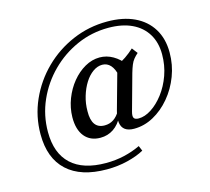

<svg xmlns="http://www.w3.org/2000/svg" viewBox="-98 -654 982 899"><g transform="rotate(-15 393.5 -204.5)"><path d="M314.5 129.8Q188.7 129.8 122.2 68.5Q55.6 7.3 55.6 -108.9Q55.6 -196 90.3 -273.8Q125 -351.6 185.5 -411.3Q246 -471 325 -504.8Q404 -538.7 492.7 -538.7Q569.4 -538.7 624.2 -512.9Q679 -487.1 708.9 -438.7Q738.7 -390.3 738.7 -323.4Q738.7 -263.7 718.1 -209.7Q697.6 -155.6 661.7 -112.9Q625.8 -70.2 580.6 -45.6Q535.5 -21 486.3 -21Q458.9 -21 443.1 -32.3Q427.4 -43.5 423.8 -66.5Q420.2 -89.5 429.8 -124.2L487.1 -329.8Q508.9 -338.7 530.6 -353.6Q552.4 -368.5 572.6 -387.1L593.5 -359.7Q581.5 -349.2 572.6 -338.3Q563.7 -327.4 557.7 -312.5Q551.6 -297.6 545.2 -275.8L496.8 -100.8Q491.1 -79.8 496.4 -71Q501.6 -62.1 519.4 -62.1Q549.2 -62.1 581 -82.7Q612.9 -103.2 640.7 -139.5Q668.5 -175.8 685.5 -223.4Q702.4 -271 702.4 -324.2Q702.4 -381.5 677 -423Q651.6 -464.5 604.4 -486.7Q557.3 -508.9 491.1 -508.9Q409.7 -508.9 337.9 -477Q266.1 -445.2 210.9 -389.9Q155.6 -334.7 123.8 -262.9Q91.9 -191.1 91.9 -110.5Q91.9 -7.3 149.6 46.4Q207.3 100 317.7 100Q364.5 100 406.5 90.3Q448.4 80.6 485.5 62.9L496 87.9Q462.1 106.5 414.9 118.1Q367.7 129.8 314.5 129.8ZM323.4 -21Q274.2 -21 246.8 -54.4Q219.4 -87.9 220.2 -148.4Q221 -193.5 237.5 -236.3Q254 -279 281.5 -312.5Q308.9 -346 343.5 -365.7Q378.2 -385.5 415.3 -385.5Q449.2 -385.5 479.4 -368.1Q509.7 -350.8 534.7 -317.7L481.5 -279Q474.2 -313.7 458.1 -331.5Q441.9 -349.2 418.5 -349.2Q395.2 -349.2 373 -333.5Q350.8 -317.7 333.9 -290.7Q316.9 -263.7 306.5 -229Q296 -194.4 296 -156.5Q295.2 -114.5 310.5 -93.1Q325.8 -71.8 357.3 -71.8Q381.5 -71.8 400.4 -84.3Q419.4 -96.8 434.7 -123.4L433.1 -95.2Q415.3 -58.9 387.1 -39.9Q358.9 -21 323.4 -21Z"/></g></svg>

Font: Playfair 9pt
Style: Regular
Weight: 400
Designer: Claus Eggers Sørensen
Foundry: Claus Eggers Sørensen
Version: Version 2.203